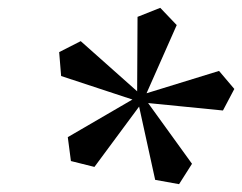

<svg xmlns="http://www.w3.org/2000/svg" viewBox="-20 -829 618 490"><path d="M539 -648 578 -602 549 -547 358 -566 470 -411 437 -359 376 -370 335 -557 221 -403 161 -418 153 -479 318 -575 136 -635 131 -696 186 -724 330 -596 331 -786 389 -809 431 -765 354 -591Z"/></svg>

Font: Poltawski Nowy SemiBold
Style: Italic
Weight: 600
Italic angle: -12°
Version: Version 1.001;gftools[0.9.25]